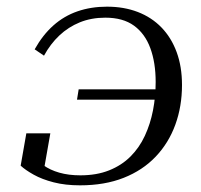

<svg xmlns="http://www.w3.org/2000/svg" viewBox="-20 -546 602 576"><path d="M494 -278 487 -247H211L216 -278ZM296 -493Q254 -493 219.5 -479Q185 -465 158 -439.5Q131 -414 112 -379L84 -398Q108 -441 140 -469.5Q172 -498 212.5 -512Q253 -526 301 -526Q352 -526 393.5 -510Q435 -494 464.5 -463.5Q494 -433 510 -389.5Q526 -346 526 -291Q526 -227 506 -172Q486 -117 447 -76Q408 -35 351 -12.5Q294 10 220 10Q176 10 141 1Q106 -8 81 -22Q56 -36 42 -49L59 -146H131L112 -38Q104 -38 97.5 -42.5Q91 -47 86.5 -54Q82 -61 80.5 -69Q79 -77 81 -84Q90 -65 110 -50.5Q130 -36 158 -28Q186 -20 221 -20Q270 -20 307.5 -35Q345 -50 371.5 -76.5Q398 -103 414.5 -138.5Q431 -174 439 -215Q447 -256 447 -300Q447 -358 431 -401.5Q415 -445 382 -469Q349 -493 296 -493Z"/></svg>

Font: Roboto Serif 120pt Expanded Light
Style: Italic
Weight: 300
Width: 7
Italic angle: -10°
Designer: Greg Gazdowicz
Foundry: Commercial Type
Version: Version 1.008